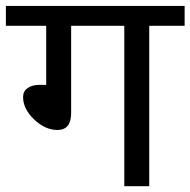

<svg xmlns="http://www.w3.org/2000/svg" viewBox="-35 -645 659 665"><path d="M395.5 0V-555.7H211.4V-253.4Q211.4 -194.8 164.1 -194.8Q121.6 -194.8 83.3 -231.2Q44.9 -267.6 44.9 -309.1Q44.9 -328.6 60.3 -339.8Q75.7 -351.1 103 -351.1H125V-555.7H-14.6V-624.5H604.5V-555.7H481.9V0Z"/></svg>

Font: Yantramanav
Style: Regular
Weight: 400
Version: Version 1.000;PS 1.0;hotconv 1.0.72;makeotf.lib2.5.5900; ttf